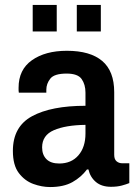

<svg xmlns="http://www.w3.org/2000/svg" viewBox="-20 -743 546 775"><path d="M112 -616V-723H209V-616ZM290 -616V-723H387V-616ZM182 12Q149 12 114.5 -0.5Q80 -13 56 -44.5Q32 -76 32 -134Q32 -232 109.5 -274Q187 -316 325 -316V-369Q325 -402 309.5 -424Q294 -446 249 -446Q199 -446 183 -425.5Q167 -405 167 -381V-369H56Q55 -373 55 -378Q55 -383 55 -389Q55 -462 109 -500Q163 -538 250 -538Q344 -538 392.5 -497Q441 -456 441 -371V-118Q441 -100 450.5 -92Q460 -84 473 -84H502V-4Q490 1 471.5 6Q453 11 428 11Q390 11 367 -8.5Q344 -28 337 -59H331Q308 -28 272.5 -8Q237 12 182 12ZM219 -83Q268 -83 296.5 -116Q325 -149 325 -204V-239Q245 -238 197.5 -217.5Q150 -197 150 -148Q150 -118 167.5 -100.5Q185 -83 219 -83Z"/></svg>

Font: Archivo SemiCondensed SemiBold
Style: Regular
Weight: 600
Width: 4
Designer: Hector Gatti
Foundry: Omnibus-Type
Version: Version 2.001; ttfautohint (v1.8.3)